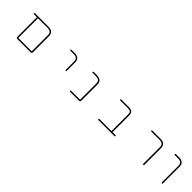

<svg xmlns="http://www.w3.org/2000/svg" viewBox="373 -1910 3253 3253"><g transform="rotate(45 2000.0 -283.5)"><path d="M372.1 -23.4Q362.3 -23.4 355 -30.8Q347.7 -38.1 347.7 -47.9V-514.6Q347.7 -519.5 342.8 -519.5H275.4Q270.5 -519.5 266.6 -522.9Q262.7 -526.4 262.7 -531.2Q262.7 -536.1 266.6 -540Q270.5 -543.9 275.4 -543.9H598.6Q660.2 -543.9 690.4 -516.6Q720.7 -489.3 720.7 -432.6V-47.9Q720.7 -38.1 713.4 -30.8Q706.1 -23.4 696.3 -23.4ZM373 -52.7Q373 -47.9 377.9 -47.9H690.4Q694.3 -47.9 694.3 -52.7V-432.6Q694.3 -479.5 672.9 -499Q650.4 -519.5 598.6 -519.5H377.9Q373 -519.5 373 -514.6Z M1323.2 -234.4V-431.6Q1323.2 -478.5 1299.8 -499Q1277.3 -518.6 1226.6 -518.6H1151.4Q1146.5 -518.6 1142.6 -522Q1138.7 -525.4 1138.7 -530.8Q1138.7 -536.1 1142.6 -539.6Q1146.5 -543 1151.4 -543H1226.6Q1288.1 -543 1318.4 -515.6Q1348.6 -489.3 1348.6 -431.6V-234.4Q1348.6 -229.5 1344.7 -225.6Q1340.8 -221.7 1335.4 -221.7Q1330.1 -221.7 1326.7 -225.6Q1323.2 -229.5 1323.2 -234.4Z M1638.7 -23.4Q1632.8 -23.4 1629.4 -27.3Q1626 -31.2 1626 -36.1Q1626 -41 1629.4 -44.4Q1632.8 -47.9 1638.7 -47.9H1848.6Q1853.5 -47.9 1853.5 -52.7V-432.6Q1853.5 -479.5 1831.1 -499Q1808.6 -519.5 1757.8 -519.5H1682.6Q1677.7 -519.5 1673.8 -522.9Q1669.9 -526.4 1669.9 -531.2Q1669.9 -536.1 1673.8 -540Q1677.7 -543.9 1682.6 -543.9H1757.8Q1820.3 -543.9 1849.6 -516.6Q1879.9 -489.3 1879.9 -432.6V-47.9Q1879.9 -38.1 1872.6 -30.8Q1865.2 -23.4 1855.5 -23.4Z M2315.4 -23.4Q2310.5 -23.4 2307.1 -27.3Q2303.7 -31.2 2303.7 -36.1Q2303.7 -41 2307.1 -44.4Q2310.5 -47.9 2315.4 -47.9H2600.6Q2605.5 -47.9 2605.5 -52.7V-442.4Q2605.5 -486.3 2589.8 -502.9Q2574.2 -519.5 2528.3 -519.5H2343.8Q2338.9 -519.5 2335.4 -522.9Q2332 -526.4 2332 -531.2Q2332 -536.1 2335.4 -540Q2338.9 -543.9 2343.8 -543.9H2528.3Q2582 -543.9 2606.4 -519.5Q2630.9 -495.1 2630.9 -442.4V-52.7Q2630.9 -47.9 2634.8 -47.9H2702.1Q2707 -47.9 2710.4 -44.4Q2713.9 -41 2713.9 -36.1Q2713.9 -31.2 2710.4 -27.3Q2707 -23.4 2702.1 -23.4Z M3377.9 -37.1V-432.6Q3377.9 -479.5 3355.5 -499Q3334 -519.5 3282.2 -519.5H3087.9Q3083 -519.5 3079.6 -522.9Q3076.2 -526.4 3076.2 -531.2Q3076.2 -536.1 3079.6 -540Q3083 -543.9 3087.9 -543.9H3282.2Q3344.7 -543.9 3375 -516.6Q3404.3 -489.3 3404.3 -432.6V-37.1Q3404.3 -31.2 3400.4 -27.3Q3396.5 -23.4 3391.1 -23.4Q3385.7 -23.4 3381.8 -27.3Q3377.9 -31.2 3377.9 -37.1Z M3823.2 -36.1V-432.6Q3823.2 -479.5 3799.8 -499Q3777.3 -519.5 3726.6 -519.5H3651.4Q3646.5 -519.5 3642.6 -522.9Q3638.7 -526.4 3638.7 -531.2Q3638.7 -536.1 3642.6 -540Q3646.5 -543.9 3651.4 -543.9H3726.6Q3788.1 -543.9 3818.4 -516.6Q3848.6 -489.3 3848.6 -432.6V-36.1Q3848.6 -31.2 3844.7 -27.3Q3840.8 -23.4 3835.4 -23.4Q3830.1 -23.4 3826.7 -27.3Q3823.2 -31.2 3823.2 -36.1Z"/></g></svg>

Font: Rounded-X Mgen+ 1m thin
Style: Regular
Weight: 100
Designer: [Source Han Sans]
Ryoko NISHIZUKA  (kana & ideographs); Paul D. Hunt (Latin, Greek & Cyrillic); Wenlong ZHANG  (bopomofo
Version: Version 1.059.20150602